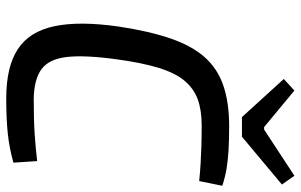

<svg xmlns="http://www.w3.org/2000/svg" viewBox="-194 -757 963 615"><g transform="rotate(90 287.5 -449.5)"><path d="M384 -702Q429 -702 462 -700Q495 -698 521.5 -693.5Q548 -689 575 -680L560 -606Q531 -609 505 -610.5Q479 -612 450 -613Q421 -614 382 -614Q333 -614 298.5 -601.5Q264 -589 239 -559.5Q214 -530 197.5 -476.5Q181 -423 170 -342Q156 -240 162.5 -182.5Q169 -125 201.5 -101Q234 -77 297 -76Q364 -76 408.5 -79Q453 -82 496 -87L501 -11Q455 2 408.5 7Q362 12 295 12Q194 12 137.5 -25Q81 -62 64 -142Q47 -222 65 -348Q80 -447 103.5 -515Q127 -583 163.5 -624Q200 -665 254.5 -683.5Q309 -702 384 -702ZM543 -911 571 -871 418 -743H355L233 -877L270 -911L387 -814H395Z"/></g></svg>

Font: Exo 2 Medium
Style: Italic
Weight: 500
Italic angle: -8°
Designer: Natanael Gama
Foundry: Natanael Gama
Version: Version 2.010